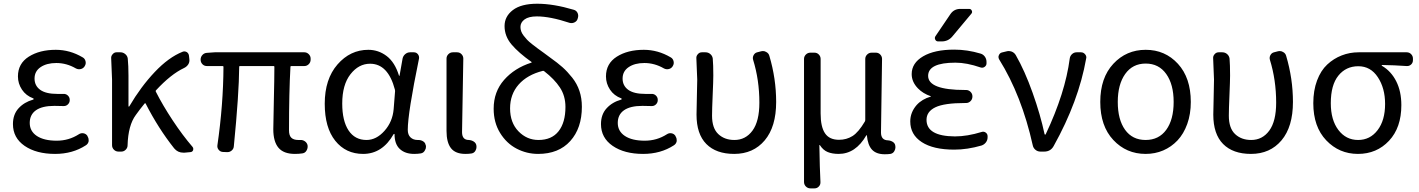

<svg xmlns="http://www.w3.org/2000/svg" viewBox="-20 -829 7761 1050"><path d="M281.2 12.7Q178.7 12.7 114.7 -31.2Q50.8 -75.2 50.8 -150.4Q50.8 -203.1 81.5 -236.8Q112.3 -270.5 161.1 -284.2Q164.1 -285.2 164.1 -287.6Q164.1 -290 162.1 -291Q122.1 -305.7 100.1 -338.9Q78.1 -372.1 78.1 -411.1Q78.1 -481.4 137.2 -519Q196.3 -556.6 285.2 -556.6Q362.3 -556.6 431.6 -515.6Q444.3 -508.8 447.8 -494.1Q451.2 -479.5 443.4 -467.8L442.4 -465.8Q434.6 -454.1 420.9 -451.2Q407.2 -448.2 394.5 -455.1Q343.8 -484.4 288.1 -484.4Q235.4 -484.4 202.1 -461.9Q168.9 -439.5 168.9 -399.4Q168.9 -360.4 199.7 -337.9Q230.5 -315.4 293.9 -315.4Q309.6 -315.4 326.2 -315.4Q340.8 -316.4 351.1 -306.6Q361.3 -296.9 361.3 -283.2V-281.2Q361.3 -267.6 351.1 -257.8Q340.8 -248 326.2 -249Q300.8 -250 277.3 -250Q210.9 -250 176.8 -226.1Q142.6 -202.1 142.6 -156.7Q142.6 -111.3 181.6 -85.4Q220.7 -59.6 290 -59.6Q356.4 -59.6 411.1 -94.7Q422.9 -102.5 436.5 -100.1Q450.2 -97.7 458 -85.9L459 -83Q464.8 -74.2 464.8 -63.5Q464.8 -59.6 464.8 -56.6Q461.9 -42 449.2 -34.2Q377 12.7 281.2 12.7Z M1033.2 -25.4Q1037.1 -20.5 1037.1 -14.6Q1037.1 -11.7 1036.1 -7.8Q1032.2 2 1021.5 2.9L989.3 5.9Q985.4 5.9 982.4 5.9Q952.1 5.9 932.6 -17.6Q845.7 -127 776.4 -262.7Q775.4 -264.6 773.9 -264.6Q772.5 -264.6 771.5 -263.7Q744.1 -230.5 722.7 -200.2Q680.7 -143.6 677.7 -34.2Q677.7 -20.5 667.5 -10.3Q657.2 0 643.6 0H627.9Q613.3 0 603 -10.3Q592.8 -20.5 592.8 -35.2V-393.6L587.9 -512.7Q587.9 -523.4 595.7 -532.2Q604.5 -543 617.2 -543H638.7Q653.3 -543 665 -533.2Q676.8 -523.4 678.7 -508.8Q682.6 -469.7 682.6 -416V-248Q682.6 -246.1 684.6 -246.1Q686.5 -246.1 687.5 -248Q750 -354.5 826.2 -435.1Q902.3 -515.6 978.5 -545.9Q983.4 -547.9 988.3 -547.9Q995.1 -547.9 1002 -543.9Q1012.7 -536.1 1013.7 -522.5L1015.6 -504.9Q1017.6 -489.3 1009.3 -476.6Q1001 -463.9 986.3 -457Q914.1 -422.9 833 -335Q830.1 -332 832 -328.1Q870.1 -252.9 924.3 -170.9Q978.5 -88.9 1033.2 -25.4Z M1592.8 12.7Q1531.2 12.7 1502.9 -21Q1474.6 -54.7 1474.6 -122.1Q1474.6 -148.4 1477.5 -274.9Q1480.5 -401.4 1480.5 -463.9Q1480.5 -467.8 1476.6 -467.8H1292Q1288.1 -467.8 1288.1 -463.9Q1287.1 -315.4 1258.8 -29.3Q1257.8 -14.6 1246.6 -5.4Q1235.4 3.9 1220.7 2.9L1198.2 2Q1184.6 1 1175.8 -9.8Q1167 -20.5 1168.9 -34.2Q1201.2 -257.8 1202.1 -463.9Q1202.1 -467.8 1197.3 -467.8H1111.3Q1096.7 -467.8 1086.9 -478Q1077.1 -488.3 1077.1 -502.9Q1077.1 -517.6 1086.9 -528.3Q1096.7 -539.1 1111.3 -540L1154.3 -543H1644.5Q1658.2 -543 1668.5 -532.7Q1678.7 -522.5 1678.7 -508.8V-502.9Q1678.7 -488.3 1668.5 -478Q1658.2 -467.8 1644.5 -467.8H1573.2Q1568.4 -467.8 1568.4 -463.9Q1560.5 -322.3 1560.5 -116.2Q1560.5 -87.9 1573.2 -75.7Q1585.9 -63.5 1611.3 -63.5Q1616.2 -63.5 1621.1 -63.5Q1635.7 -64.5 1647.5 -56.2Q1659.2 -47.9 1662.1 -34.2V-33.2Q1664.1 -18.6 1656.2 -5.4Q1648.4 7.8 1633.8 9.8Q1615.2 12.7 1592.8 12.7Z M1965.8 12.7Q1871.1 12.7 1813.5 -59.1Q1755.9 -130.9 1755.9 -261.7Q1755.9 -396.5 1825.7 -476.6Q1895.5 -556.6 1994.1 -556.6Q2049.8 -556.6 2094.7 -522.5Q2139.6 -488.3 2162.1 -415Q2162.1 -414.1 2163.6 -414.1Q2165 -414.1 2165 -415L2181.6 -508.8Q2184.6 -523.4 2196.3 -533.2Q2208 -543 2222.7 -543H2243.2Q2256.8 -543 2265.1 -532.7Q2273.4 -522.5 2271.5 -508.8Q2210 -210 2210 -119.1Q2210 -91.8 2225.1 -77.6Q2240.2 -63.5 2263.7 -63.5Q2265.6 -63.5 2267.6 -63.5Q2282.2 -63.5 2293.9 -56.2Q2305.7 -48.8 2307.6 -36.1L2308.6 -35.2Q2309.6 -30.3 2309.6 -26.4Q2309.6 -15.6 2303.7 -6.8Q2296.9 6.8 2282.2 9.8Q2264.6 12.7 2245.1 12.7Q2195.3 12.7 2166.5 -14.2Q2137.7 -41 2137.7 -94.7Q2137.7 -96.7 2135.7 -96.7Q2133.8 -96.7 2132.8 -95.7Q2071.3 12.7 1965.8 12.7ZM1984.4 -63.5Q2038.1 -63.5 2082.5 -113.3Q2127 -163.1 2132.8 -232.4L2140.6 -331.1Q2140.6 -335 2139.6 -338.9Q2102.5 -480.5 2003.9 -480.5Q1941.4 -480.5 1896.5 -422.9Q1851.6 -365.2 1851.6 -262.7Q1851.6 -168 1886.2 -115.7Q1920.9 -63.5 1984.4 -63.5Z M2525.4 12.7Q2470.7 12.7 2446.3 -18.6Q2421.9 -49.8 2421.9 -113.3V-508.8Q2421.9 -522.5 2432.1 -532.7Q2442.4 -543 2457 -543H2479.5Q2494.1 -543 2503.9 -532.7Q2513.7 -522.5 2513.7 -508.8Q2506.8 -110.4 2506.8 -106.4Q2506.8 -63.5 2543.9 -63.5Q2558.6 -62.5 2570.3 -55.2Q2582 -47.9 2585 -35.2V-34.2Q2585.9 -29.3 2585.9 -25.4Q2585.9 -14.6 2580.1 -4.9Q2573.2 7.8 2558.6 10.3Q2543.9 12.7 2525.4 12.7Z M2924.8 -63.5Q2997.1 -63.5 3034.7 -111.3Q3072.3 -159.2 3072.3 -244.1Q3072.3 -304.7 3042 -350.6Q3011.7 -396.5 2956.1 -439.5Q2953.1 -442.4 2948.2 -441.4Q2863.3 -419.9 2816.4 -366.7Q2769.5 -313.5 2769.5 -236.3Q2769.5 -158.2 2815.4 -110.8Q2861.3 -63.5 2924.8 -63.5ZM3118.2 -775.4Q3131.8 -771.5 3138.2 -758.8Q3144.5 -746.1 3140.6 -732.4L3138.7 -725.6Q3134.8 -712.9 3121.6 -706.5Q3108.4 -700.2 3094.7 -704.1Q2988.3 -739.3 2916 -739.3Q2871.1 -739.3 2848.6 -722.7Q2826.2 -706.1 2826.2 -681.6Q2826.2 -669.9 2830.1 -658.2Q2834 -646.5 2843.8 -633.8Q2853.5 -621.1 2862.3 -611.8Q2871.1 -602.5 2888.7 -588.4Q2906.2 -574.2 2918 -565.9Q2929.7 -557.6 2953.1 -540.5Q2976.6 -523.4 2989.3 -513.7Q3029.3 -485.4 3056.2 -461.4Q3083 -437.5 3109.4 -404.3Q3135.7 -371.1 3148.9 -331.5Q3162.1 -292 3162.1 -245.1Q3162.1 -127.9 3098.6 -57.6Q3035.2 12.7 2922.9 12.7Q2860.4 12.7 2805.2 -16.1Q2750 -44.9 2714.8 -102.1Q2679.7 -159.2 2679.7 -234.4Q2679.7 -327.1 2736.8 -392.1Q2793.9 -457 2885.7 -486.3Q2887.7 -487.3 2887.7 -488.8Q2887.7 -490.2 2886.7 -490.2Q2816.4 -540 2777.8 -585.4Q2739.3 -630.9 2739.3 -686.5Q2739.3 -739.3 2784.7 -773.9Q2830.1 -808.6 2918 -808.6Q3006.8 -808.6 3118.2 -775.4Z M3497.1 12.7Q3394.5 12.7 3330.6 -31.2Q3266.6 -75.2 3266.6 -150.4Q3266.6 -203.1 3297.4 -236.8Q3328.1 -270.5 3377 -284.2Q3379.9 -285.2 3379.9 -287.6Q3379.9 -290 3377.9 -291Q3337.9 -305.7 3315.9 -338.9Q3293.9 -372.1 3293.9 -411.1Q3293.9 -481.4 3353 -519Q3412.1 -556.6 3501 -556.6Q3578.1 -556.6 3647.5 -515.6Q3660.2 -508.8 3663.6 -494.1Q3667 -479.5 3659.2 -467.8L3658.2 -465.8Q3650.4 -454.1 3636.7 -451.2Q3623 -448.2 3610.4 -455.1Q3559.6 -484.4 3503.9 -484.4Q3451.2 -484.4 3418 -461.9Q3384.8 -439.5 3384.8 -399.4Q3384.8 -360.4 3415.5 -337.9Q3446.3 -315.4 3509.8 -315.4Q3525.4 -315.4 3542 -315.4Q3556.6 -316.4 3566.9 -306.6Q3577.1 -296.9 3577.1 -283.2V-281.2Q3577.1 -267.6 3566.9 -257.8Q3556.6 -248 3542 -249Q3516.6 -250 3493.2 -250Q3426.8 -250 3392.6 -226.1Q3358.4 -202.1 3358.4 -156.7Q3358.4 -111.3 3397.5 -85.4Q3436.5 -59.6 3505.9 -59.6Q3572.3 -59.6 3627 -94.7Q3638.7 -102.5 3652.3 -100.1Q3666 -97.7 3673.8 -85.9L3674.8 -83Q3680.7 -74.2 3680.7 -63.5Q3680.7 -59.6 3680.7 -56.6Q3677.7 -42 3665 -34.2Q3592.8 12.7 3497.1 12.7Z M3995.1 12.7Q3896.5 12.7 3842.8 -41.5Q3789.1 -95.7 3789.1 -202.1Q3789.1 -234.4 3791 -298.3Q3793 -362.3 3793 -393.6L3788.1 -512.7Q3788.1 -523.4 3795.9 -532.2Q3804.7 -543 3818.4 -543H3837.9Q3853.5 -543 3864.7 -533.2Q3876 -523.4 3877.9 -508.8Q3880.9 -475.6 3880.9 -416Q3880.9 -386.7 3877.4 -308.6Q3874 -230.5 3874 -196.3Q3874 -127.9 3908.2 -95.7Q3942.4 -63.5 3996.1 -63.5Q4057.6 -63.5 4095.2 -114.7Q4132.8 -166 4132.8 -267.6Q4132.8 -391.6 4098.6 -502Q4094.7 -515.6 4101.6 -527.8Q4108.4 -540 4121.1 -543L4143.6 -548.8Q4147.5 -549.8 4152.3 -549.8Q4162.1 -549.8 4169.9 -544.9Q4183.6 -538.1 4187.5 -523.4Q4224.6 -398.4 4224.6 -271.5Q4224.6 -135.7 4162.1 -61.5Q4099.6 12.7 3995.1 12.7Z M4412.1 201.2Q4397.5 201.2 4387.2 190.9Q4377 180.7 4377 166V-506.8Q4377 -520.5 4387.2 -530.8Q4397.5 -541 4412.1 -541H4433.6Q4448.2 -541 4458 -530.8Q4467.8 -520.5 4467.8 -506.8V-208Q4467.8 -135.7 4491.7 -100.1Q4515.6 -64.5 4568.4 -64.5Q4609.4 -64.5 4642.1 -85Q4674.8 -105.5 4710 -165Q4711.9 -168.9 4711.9 -173.8V-506.8Q4711.9 -520.5 4722.2 -530.8Q4732.4 -541 4747.1 -541H4769.5Q4784.2 -541 4793.9 -530.8Q4803.7 -520.5 4803.7 -506.8Q4797.9 -147.5 4797.9 -104.5Q4797.9 -62.5 4835.9 -61.5Q4850.6 -60.5 4862.3 -53.2Q4874 -45.9 4876 -33.2V-32.2Q4877 -28.3 4877 -24.4Q4877 -12.7 4871.1 -2.9Q4864.3 9.8 4849.6 12.7Q4835 14.6 4818.4 14.6Q4772.5 14.6 4749 -10.3Q4725.6 -35.2 4720.7 -88.9Q4719.7 -89.8 4718.8 -89.8Q4717.8 -89.8 4717.8 -88.9Q4659.2 12.7 4566.4 12.7Q4531.2 12.7 4506.3 2.4Q4481.4 -7.8 4463.9 -35.2Q4462.9 -36.1 4461.9 -36.1Q4460.9 -36.1 4460.9 -35.2Q4462.9 93.8 4466.8 166Q4467.8 180.7 4458 190.9Q4448.2 201.2 4434.6 201.2Z M5177.7 -752Q5197.3 -780.3 5231.4 -780.3H5280.3Q5290 -780.3 5294.4 -771Q5298.8 -761.7 5292 -753.9L5187.5 -628.9Q5165 -602.5 5129.9 -602.5H5110.4Q5099.6 -602.5 5094.7 -612.3Q5089.8 -622.1 5095.7 -630.9ZM5046.9 -173.8Q5046.9 -84 5202.1 -83Q5269.5 -83 5348.6 -107.4Q5360.4 -111.3 5370.6 -104Q5380.9 -96.7 5380.9 -84V-78.1Q5380.9 -62.5 5371.6 -50.3Q5362.3 -38.1 5347.7 -33.2Q5270.5 -10.7 5198.2 -10.7Q5084 -10.7 5021 -51.8Q4958 -92.8 4958 -165Q4958 -214.8 4993.2 -254.9Q5022.5 -287.1 5070.3 -300.8Q5071.3 -300.8 5071.3 -301.8Q5071.3 -302.7 5070.3 -302.7Q5027.3 -317.4 5000 -345.7Q4965.8 -380.9 4965.8 -423.8Q4965.8 -484.4 5028.3 -521Q5090.8 -557.6 5198.2 -557.6Q5270.5 -557.6 5341.8 -536.1Q5356.4 -532.2 5365.7 -519.5Q5375 -506.8 5375 -490.2V-482.4Q5375 -470.7 5364.7 -463.4Q5354.5 -456.1 5342.8 -460Q5266.6 -486.3 5205.1 -486.3Q5055.7 -486.3 5055.7 -414.1Q5055.7 -336.9 5256.8 -336.9H5262.7Q5277.3 -336.9 5287.6 -326.7Q5297.9 -316.4 5297.9 -302.7V-300.8Q5297.9 -286.1 5287.6 -275.9Q5277.3 -265.6 5262.7 -265.6H5256.8Q5143.6 -265.6 5095.2 -242.2Q5046.9 -218.8 5046.9 -173.8Z M5742.2 -30.3Q5725.6 0 5690.4 0H5669.9Q5654.3 0 5642.6 -9.8Q5630.9 -19.5 5627.9 -34.2Q5567.4 -306.6 5444.3 -503.9Q5440.4 -510.7 5440.4 -517.6Q5440.4 -521.5 5442.4 -526.4Q5447.3 -539.1 5459 -542L5483.4 -547.9Q5489.3 -549.8 5496.1 -549.8Q5503.9 -549.8 5512.7 -546.9Q5527.3 -541 5535.2 -527.3Q5584 -442.4 5627 -321.8Q5669.9 -201.2 5692.4 -95.7Q5693.4 -92.8 5695.8 -92.8Q5698.2 -92.8 5699.2 -95.7Q5805.7 -321.3 5830.1 -508.8Q5832 -523.4 5842.8 -533.2Q5853.5 -543 5868.2 -543H5891.6Q5905.3 -543 5914.1 -532.2Q5920.9 -524.4 5920.9 -514.6Q5920.9 -511.7 5919.9 -508.8Q5878.9 -275.4 5742.2 -30.3Z M6245.1 12.7Q6139.6 12.7 6068.4 -63.5Q5997.1 -139.6 5997.1 -271.5Q5997.1 -403.3 6068.4 -480Q6139.6 -556.6 6245.6 -556.6Q6351.6 -556.6 6421.9 -480Q6492.2 -403.3 6492.2 -271.5Q6492.2 -205.1 6472.7 -150.9Q6453.1 -96.7 6419.4 -61Q6385.7 -25.4 6341.3 -6.3Q6296.9 12.7 6245.1 12.7ZM6398.4 -271.5Q6398.4 -367.2 6357.9 -424.3Q6317.4 -481.4 6245.6 -481.4Q6173.8 -481.4 6133.3 -424.3Q6092.8 -367.2 6092.8 -271.5Q6092.8 -174.8 6132.8 -119.1Q6172.9 -63.5 6245.1 -63.5Q6317.4 -63.5 6357.9 -119.1Q6398.4 -174.8 6398.4 -271.5Z M6821.3 12.7Q6722.7 12.7 6668.9 -41.5Q6615.2 -95.7 6615.2 -202.1Q6615.2 -234.4 6617.2 -298.3Q6619.1 -362.3 6619.1 -393.6L6614.3 -512.7Q6614.3 -523.4 6622.1 -532.2Q6630.9 -543 6644.5 -543H6664.1Q6679.7 -543 6690.9 -533.2Q6702.1 -523.4 6704.1 -508.8Q6707 -475.6 6707 -416Q6707 -386.7 6703.6 -308.6Q6700.2 -230.5 6700.2 -196.3Q6700.2 -127.9 6734.4 -95.7Q6768.6 -63.5 6822.3 -63.5Q6883.8 -63.5 6921.4 -114.7Q6959 -166 6959 -267.6Q6959 -391.6 6924.8 -502Q6920.9 -515.6 6927.7 -527.8Q6934.6 -540 6947.3 -543L6969.7 -548.8Q6973.6 -549.8 6978.5 -549.8Q6988.3 -549.8 6996.1 -544.9Q7009.8 -538.1 7013.7 -523.4Q7050.8 -398.4 7050.8 -271.5Q7050.8 -135.7 6988.3 -61.5Q6925.8 12.7 6821.3 12.7Z M7406.2 12.7Q7303.7 12.7 7232.9 -61.5Q7162.1 -135.7 7162.1 -264.6Q7162.1 -334 7182.6 -388.7Q7203.1 -443.4 7238.3 -476.1Q7273.4 -508.8 7317.4 -525.9Q7361.3 -543 7410.2 -543H7672.9Q7687.5 -543 7697.3 -532.7Q7707 -522.5 7707 -508.8V-500Q7707 -485.4 7696.8 -476.1Q7686.5 -466.8 7672.9 -467.8Q7602.5 -472.7 7538.1 -473.6Q7536.1 -473.6 7536.1 -471.7Q7536.1 -469.7 7538.1 -468.8Q7587.9 -439.5 7615.7 -384.3Q7643.6 -329.1 7643.6 -253.9Q7643.6 -130.9 7576.2 -59.1Q7508.8 12.7 7406.2 12.7ZM7407.2 -63.5Q7472.7 -63.5 7513.7 -117.2Q7554.7 -170.9 7554.7 -260.7Q7554.7 -346.7 7515.1 -406.7Q7475.6 -466.8 7408.2 -466.8Q7340.8 -466.8 7299.3 -415.5Q7257.8 -364.3 7257.8 -264.6Q7257.8 -172.9 7299.3 -118.2Q7340.8 -63.5 7407.2 -63.5Z"/></svg>

Font: Gen Jyuu GothicL Regular
Style: Regular
Weight: 400
Designer: [Source Han Sans]
Ryoko NISHIZUKA  (kana & ideographs); Paul D. Hunt (Latin, Greek & Cyrillic); Wenlong ZHANG  (bopomofo
Version: Version 1.002.20150607